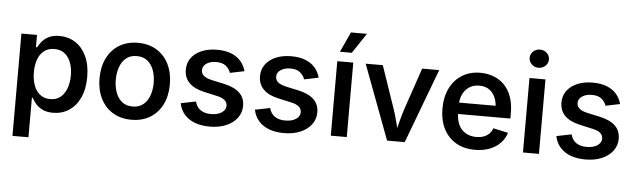

<svg xmlns="http://www.w3.org/2000/svg" viewBox="-55 -981 4635 1402"><g transform="rotate(5 2262.5 -280.0)"><path d="M69.8 204.1V-545.9H184.1V-456.1H192.9Q202.1 -474.6 220 -497.1Q237.8 -519.5 268.8 -536.1Q299.8 -552.7 349.6 -552.7Q414.1 -552.7 465.1 -520Q516.1 -487.3 546.1 -424.6Q576.2 -361.8 576.2 -272Q576.2 -182.6 546.9 -119.6Q517.6 -56.6 466.3 -23.2Q415 10.3 349.6 10.3Q301.3 10.3 270 -6.1Q238.8 -22.5 220.7 -44.9Q202.6 -67.4 192.9 -85.9H187V204.1ZM320.3 -87.4Q365.2 -87.4 395.3 -111.8Q425.3 -136.2 440.7 -178Q456.1 -219.7 456.1 -272.5Q456.1 -324.7 440.9 -366Q425.8 -407.2 395.5 -430.9Q365.2 -454.6 320.3 -454.6Q276.4 -454.6 246.1 -431.9Q215.8 -409.2 200.4 -368.4Q185.1 -327.6 185.1 -272.5Q185.1 -217.8 200.7 -176Q216.3 -134.3 246.6 -110.8Q276.9 -87.4 320.3 -87.4Z M924.3 11.2Q845.7 11.2 787.8 -23.9Q730 -59.1 698.2 -122.6Q666.5 -186 666.5 -270Q666.5 -355 698.2 -418.7Q730 -482.4 787.8 -517.6Q845.7 -552.7 924.3 -552.7Q1002.4 -552.7 1060.5 -517.6Q1118.7 -482.4 1150.4 -418.7Q1182.1 -355 1182.1 -270Q1182.1 -186 1150.4 -122.6Q1118.7 -59.1 1060.5 -23.9Q1002.4 11.2 924.3 11.2ZM924.3 -85.9Q971.2 -85.9 1002.2 -110.8Q1033.2 -135.7 1048.3 -177.7Q1063.5 -219.7 1063.5 -270.5Q1063.5 -321.3 1048.3 -363.5Q1033.2 -405.8 1002.2 -430.7Q971.2 -455.6 924.3 -455.6Q877 -455.6 846.4 -430.7Q815.9 -405.8 800.8 -363.8Q785.6 -321.8 785.6 -270.5Q785.6 -219.7 800.8 -177.7Q815.9 -135.7 846.4 -110.8Q877 -85.9 924.3 -85.9Z M1498.5 11.2Q1437.5 11.2 1390.1 -6.3Q1342.8 -23.9 1312.7 -57.9Q1282.7 -91.8 1272.9 -140.6L1382.8 -162.6Q1394 -121.1 1423.6 -101.1Q1453.1 -81.1 1500 -81.1Q1549.8 -81.1 1578.9 -101.3Q1607.9 -121.6 1607.9 -150.4Q1607.9 -175.3 1589.4 -191.7Q1570.8 -208 1532.7 -216.3L1440.4 -236.8Q1363.8 -253.4 1326.2 -291.3Q1288.6 -329.1 1288.6 -388.7Q1288.6 -438 1315.9 -474.9Q1343.3 -511.7 1391.8 -532.2Q1440.4 -552.7 1503.9 -552.7Q1564.5 -552.7 1607.9 -535.4Q1651.4 -518.1 1678.2 -487.1Q1705.1 -456.1 1716.3 -414.1L1611.3 -392.6Q1601.6 -421.4 1576.7 -442.1Q1551.8 -462.9 1505.4 -462.9Q1462.9 -462.9 1434.6 -444.1Q1406.2 -425.3 1406.2 -395.5Q1406.2 -370.1 1425 -354Q1443.8 -337.9 1486.8 -328.1L1577.1 -308.6Q1653.8 -291.5 1691.2 -254.9Q1728.5 -218.3 1728.5 -161.1Q1728.5 -110.4 1699.2 -71.5Q1669.9 -32.7 1618.2 -10.7Q1566.4 11.2 1498.5 11.2Z M2042.5 11.2Q1981.4 11.2 1934.1 -6.3Q1886.7 -23.9 1856.7 -57.9Q1826.7 -91.8 1816.9 -140.6L1926.8 -162.6Q1938 -121.1 1967.5 -101.1Q1997.1 -81.1 2043.9 -81.1Q2093.8 -81.1 2122.8 -101.3Q2151.9 -121.6 2151.9 -150.4Q2151.9 -175.3 2133.3 -191.7Q2114.7 -208 2076.7 -216.3L1984.4 -236.8Q1907.7 -253.4 1870.1 -291.3Q1832.5 -329.1 1832.5 -388.7Q1832.5 -438 1859.9 -474.9Q1887.2 -511.7 1935.8 -532.2Q1984.4 -552.7 2047.9 -552.7Q2108.4 -552.7 2151.9 -535.4Q2195.3 -518.1 2222.2 -487.1Q2249 -456.1 2260.3 -414.1L2155.3 -392.6Q2145.5 -421.4 2120.6 -442.1Q2095.7 -462.9 2049.3 -462.9Q2006.8 -462.9 1978.5 -444.1Q1950.2 -425.3 1950.2 -395.5Q1950.2 -370.1 1969 -354Q1987.8 -337.9 2030.8 -328.1L2121.1 -308.6Q2197.8 -291.5 2235.1 -254.9Q2272.5 -218.3 2272.5 -161.1Q2272.5 -110.4 2243.2 -71.5Q2213.9 -32.7 2162.1 -10.7Q2110.4 11.2 2042.5 11.2Z M2385.3 0V-545.9H2502.4V0ZM2398.4 -616.2 2466.3 -763.7H2583.5L2485.4 -616.2Z M2797.9 0 2593.3 -545.9H2718.8L2822.8 -242.2Q2840.8 -190.9 2853.5 -138.7Q2866.2 -86.4 2879.9 -34.2H2847.7Q2861.3 -86.4 2874 -138.4Q2886.7 -190.4 2903.8 -242.2L3007.3 -545.9H3132.3L2927.2 0Z M3442.9 11.2Q3361.3 11.2 3302.5 -23.4Q3243.7 -58.1 3211.9 -121.1Q3180.2 -184.1 3180.2 -269.5Q3180.2 -353.5 3211.4 -417.2Q3242.7 -481 3299.8 -516.8Q3356.9 -552.7 3434.1 -552.7Q3482.4 -552.7 3526.9 -537.1Q3571.3 -521.5 3606 -488.3Q3640.6 -455.1 3660.6 -402.8Q3680.7 -350.6 3680.7 -277.8V-238.8H3239.7V-322.3H3621.6L3566.9 -295.9Q3566.9 -344.2 3551.8 -380.9Q3536.6 -417.5 3507.3 -438Q3478 -458.5 3434.6 -458.5Q3390.6 -458.5 3359.9 -437.7Q3329.1 -417 3313 -382.3Q3296.9 -347.7 3296.9 -306.6V-249.5Q3296.9 -195.3 3315.2 -158.2Q3333.5 -121.1 3366.9 -102.1Q3400.4 -83 3444.3 -83Q3473.1 -83 3496.8 -91.3Q3520.5 -99.6 3537.6 -116.2Q3554.7 -132.8 3563.5 -157.2L3672.4 -133.3Q3659.2 -89.8 3627.7 -57.4Q3596.2 -24.9 3549.3 -6.8Q3502.4 11.2 3442.9 11.2Z M3793.9 0V-545.9H3911.1V0ZM3852.5 -626Q3823.7 -626 3803 -645.8Q3782.2 -665.5 3782.2 -692.9Q3782.2 -720.7 3803 -740Q3823.7 -759.3 3852.5 -759.3Q3882.3 -759.3 3903.1 -740Q3923.8 -720.7 3923.8 -692.9Q3923.8 -665.5 3903.1 -645.8Q3882.3 -626 3852.5 -626Z M4252 11.2Q4190.9 11.2 4143.6 -6.3Q4096.2 -23.9 4066.2 -57.9Q4036.1 -91.8 4026.4 -140.6L4136.2 -162.6Q4147.5 -121.1 4177 -101.1Q4206.5 -81.1 4253.4 -81.1Q4303.2 -81.1 4332.3 -101.3Q4361.3 -121.6 4361.3 -150.4Q4361.3 -175.3 4342.8 -191.7Q4324.2 -208 4286.1 -216.3L4193.8 -236.8Q4117.2 -253.4 4079.6 -291.3Q4042 -329.1 4042 -388.7Q4042 -438 4069.3 -474.9Q4096.7 -511.7 4145.3 -532.2Q4193.8 -552.7 4257.3 -552.7Q4317.9 -552.7 4361.3 -535.4Q4404.8 -518.1 4431.6 -487.1Q4458.5 -456.1 4469.7 -414.1L4364.7 -392.6Q4355 -421.4 4330.1 -442.1Q4305.2 -462.9 4258.8 -462.9Q4216.3 -462.9 4188 -444.1Q4159.7 -425.3 4159.7 -395.5Q4159.7 -370.1 4178.5 -354Q4197.3 -337.9 4240.2 -328.1L4330.6 -308.6Q4407.2 -291.5 4444.6 -254.9Q4481.9 -218.3 4481.9 -161.1Q4481.9 -110.4 4452.6 -71.5Q4423.3 -32.7 4371.6 -10.7Q4319.8 11.2 4252 11.2Z"/></g></svg>

Font: Inter Cardless
Style: Medium
Weight: 500
Designer: Rasmus Andersson
Foundry: rsms
Version: Version 4.001;git-9221beed3